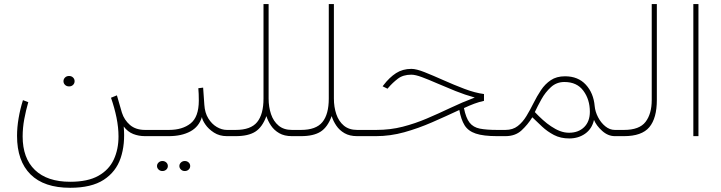

<svg xmlns="http://www.w3.org/2000/svg" viewBox="-20 -663 3510 935"><path d="M289.1 -267.6Q289.1 -277.8 296.6 -285.4Q304.2 -293 316.4 -293Q328.1 -293 335.7 -285.6Q343.3 -278.3 343.3 -267.6Q343.3 -256.8 335.7 -249.5Q328.1 -242.2 316.4 -242.2Q304.2 -242.2 296.6 -249.8Q289.1 -257.3 289.1 -267.6ZM321.8 222.2Q407.7 222.2 459.2 193.1Q510.7 164.1 533.9 114.3Q557.1 64.5 557.1 1.5Q557.1 -42 547.4 -90.1Q537.6 -138.2 520.5 -187L549.3 -198.7L573.7 -114.3Q585 -78.6 613 -54.4Q641.1 -30.3 686.5 -30.3H716.3V0H686.5Q655.3 0 628.7 -10.5Q602.1 -21 582.5 -46.9Q590.3 39.1 567.6 106.4Q544.9 173.8 485.1 212.6Q425.3 251.5 321.8 251.5Q194.3 251.5 128.7 186.3Q63 121.1 63 -1.5Q63 -43 70.6 -87.4Q78.1 -131.8 91.8 -175.3L117.7 -165.5Q106 -125 98.1 -82.5Q90.3 -40 90.3 1.5Q90.3 107.4 150.1 164.8Q210 222.2 321.8 222.2Z M696.8 -30.3H802.7Q868.2 -30.3 908 -61.8Q947.8 -93.3 948.2 -172.4Q948.2 -208 945.8 -233.4L969.2 -236.3L975.1 -152.8Q977.5 -113.8 994.4 -86.4Q1011.2 -59.1 1035.6 -44.7Q1060.1 -30.3 1085 -30.3H1113.8V0H1085Q1048.8 0 1022 -17.3Q995.1 -34.7 980 -56.9Q964.8 -79.1 963.4 -93.3Q949.2 -45.9 906.7 -22.9Q864.3 0 801.8 0H696.8ZM853.5 145.5Q853.5 135.7 861.1 128.4Q868.7 121.1 879.9 121.1Q891.1 121.1 898.7 128.2Q906.2 135.3 906.2 145.5Q906.2 155.8 898.7 162.8Q891.1 169.9 879.9 169.9Q868.7 169.9 861.1 162.6Q853.5 155.3 853.5 145.5ZM744.6 145.5Q744.6 135.7 752.2 128.4Q759.8 121.1 771 121.1Q782.2 121.1 789.8 128.2Q797.4 135.3 797.4 145.5Q797.4 155.8 789.8 162.8Q782.2 169.9 771 169.9Q759.8 169.9 752.2 162.6Q744.6 155.3 744.6 145.5Z M1263.2 -183.1V-643.1H1288.1V-183.1Q1288.1 -142.1 1299.8 -107.2Q1311.5 -72.3 1336.7 -51.3Q1361.8 -30.3 1401.4 -30.3H1431.2V0H1401.4Q1364.7 0 1339.8 -14.4Q1314.9 -28.8 1299.8 -51.3Q1284.7 -73.7 1277.3 -97.7Q1257.8 -43.9 1223.6 -22Q1189.5 0 1127.9 0H1093.8V-30.3H1127.9Q1201.2 -30.3 1232.2 -68.4Q1263.2 -106.4 1263.2 -183.1Z M1581.1 -183.1V-643.1H1606V-183.1Q1606 -142.1 1617.7 -107.2Q1629.4 -72.3 1654.5 -51.3Q1679.7 -30.3 1719.2 -30.3H1749V0H1719.2Q1682.6 0 1657.7 -14.4Q1632.8 -28.8 1617.7 -51.3Q1602.5 -73.7 1595.2 -97.7Q1575.7 -43.9 1541.5 -22Q1507.3 0 1445.8 0H1411.6V-30.3H1445.8Q1519 -30.3 1550 -68.4Q1581.1 -106.4 1581.1 -183.1Z M2336.9 -205.1V-171.9Q2312.5 -166.5 2289.6 -158Q2266.6 -149.4 2239.3 -136.7Q2249 -88.4 2266.8 -65.7Q2284.7 -43 2316.9 -36.6Q2349.1 -30.3 2400.9 -30.3H2430.7V0H2400.9Q2334 0 2296.9 -12.5Q2259.8 -24.9 2242.4 -53Q2225.1 -81.1 2216.8 -127.4Q2151.4 -96.7 2084.2 -67.4Q2017.1 -38.1 1948.7 -19Q1880.4 0 1811 0H1729.5V-30.3H1812.5Q1880.9 -30.3 1941.2 -45.9Q2001.5 -61.5 2058.3 -85.7Q2115.2 -109.9 2172.6 -137.2Q2230 -164.6 2292 -188Q2244.1 -201.2 2197.5 -220Q2150.9 -238.8 2109.4 -256.8Q2067.9 -274.9 2035.4 -287.1Q2002.9 -299.3 1982.9 -299.3Q1942.9 -299.3 1917.2 -279.5Q1891.6 -259.8 1871.6 -236.3L1867.2 -231L1843.3 -242.7L1847.7 -248.5Q1876.5 -286.1 1908.7 -306.9Q1940.9 -327.6 1983.4 -327.6Q2007.3 -327.6 2048.3 -311.3Q2089.4 -294.9 2139.6 -272.5Q2189.9 -250 2241.2 -230.5Q2292.5 -210.9 2336.9 -205.1Z M2441.4 0H2411.1V-30.3H2441.4Q2477.1 -30.3 2501.2 -49.1Q2525.4 -67.9 2543.5 -97.7Q2561.5 -127.4 2578.1 -160.9Q2594.7 -194.3 2614.5 -224.1Q2634.3 -253.9 2662.4 -272.7Q2690.4 -291.5 2731.4 -291.5Q2795.4 -291.5 2833 -250.5Q2870.6 -209.5 2876 -146Q2878.4 -119.6 2892.1 -92.8Q2905.8 -65.9 2927.5 -48.1Q2949.2 -30.3 2974.1 -30.3H3003.9V0H2974.1Q2940.9 0 2912.4 -25.6Q2883.8 -51.3 2872.6 -79.1Q2862.8 -35.6 2829.8 -12.2Q2796.9 11.2 2752 11.2Q2710 11.2 2677.7 -5.6Q2645.5 -22.5 2619.9 -46.4Q2594.2 -70.3 2572.3 -91.8Q2549.8 -55.7 2519.5 -27.8Q2489.3 0 2441.4 0ZM2728.5 -263.7Q2690.4 -263.7 2663.1 -238.8Q2635.7 -213.9 2616.7 -179.7Q2597.7 -145.5 2584.5 -117.2Q2604 -96.7 2623.8 -78.9Q2643.6 -61 2663.6 -47.9Q2685.1 -33.2 2706.8 -24.9Q2728.5 -16.6 2751 -16.6Q2796.9 -16.6 2824.7 -43.9Q2852.5 -71.3 2852.5 -118.7Q2852.5 -178.2 2821 -220.9Q2789.6 -263.7 2728.5 -263.7Z M2984.4 -30.3H3019Q3093.8 -30.3 3123.8 -69.6Q3153.8 -108.9 3153.8 -175.8V-643.1H3178.7V-176.3Q3178.7 -87.4 3142.1 -43.7Q3105.5 0 3018.6 0H2984.4Z M3381.3 -643.1V0H3356.4V-643.1Z"/></svg>

Font: Vazirmatn RD FD Thin
Style: Regular
Weight: 100
Designer: Saber Rastikerdar
Foundry: Saber Rastikerdar
Version: Version 33.003